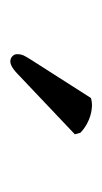

<svg xmlns="http://www.w3.org/2000/svg" viewBox="69 -762 202 381"><g transform="rotate(90 170.5 -572.0)"><path d="M175 -651 99 -532C91 -519 88 -515 88 -504C88 -497 95 -491 102 -491C109 -491 117 -495 132 -510L247 -619L244 -630C221 -652 195 -653 189 -653C184 -653 178 -652 175 -651Z"/></g></svg>

Font: Libertinus Serif Display
Style: Regular
Weight: 400
Designer: Philipp H. Poll, Khaled Hosny
Foundry: Caleb Maclennan
Version: Version 7.050;RELEASE